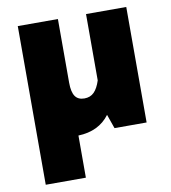

<svg xmlns="http://www.w3.org/2000/svg" viewBox="-85 -628 810 909"><g transform="rotate(-10 320.5 -173.5)"><path d="M583 -555.2V0H428.7L404.8 -67.9Q353 1.5 254.4 4.9V207.5H61.5V-555.2H254.4V-249Q254.4 -204.6 268.6 -183.8Q282.7 -163.1 313 -163.1Q341.8 -163.1 359.9 -181.4Q377.9 -199.7 389.6 -236.3V-555.2Z"/></g></svg>

Font: Estedad-FD Black
Style: Regular
Weight: 900
Designer: Amin Abedi
Version: Version 7.3